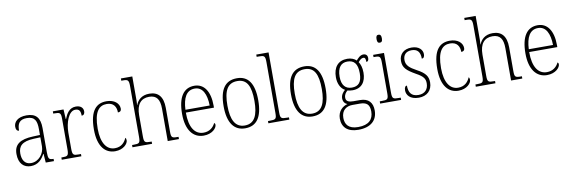

<svg xmlns="http://www.w3.org/2000/svg" viewBox="-64 -1305 6229 2091"><g transform="rotate(-10 3051.0 -260.0)"><path d="M182 10C268 10 310 -46 337 -97H341L348 0H439V-25H435C388 -25 379 -38 379 -109V-377C379 -489 335 -543 230 -543C131 -543 88 -493 88 -442C88 -409 100 -393 122 -393C122 -470 146 -513 228 -513C319 -513 338 -460 338 -371V-307L262 -304C117 -299 50 -252 50 -147C50 -40 106 10 182 10ZM190 -22C121 -22 92 -76 92 -145C92 -225 134 -273 265 -278L338 -281V-181C338 -101 276 -22 190 -22Z M525 0H742V-25H716C660 -25 647 -30 647 -100V-278C647 -388 691 -511 764 -511C808 -511 822 -486 822 -435C847 -435 857 -453 857 -477C857 -516 829 -544 776 -544C703 -544 670 -485 648 -429H645L639 -536H521V-511H531C595 -511 606 -506 606 -438V-101C606 -30 593 -25 537 -25H525Z M1115 10C1208 10 1258 -49 1258 -85C1258 -100 1255 -108 1248 -115C1228 -67 1190 -23 1118 -23C1030 -22 969 -102 969 -264C969 -453 1027 -513 1112 -513C1187 -513 1217 -464 1217 -401C1241 -401 1255 -412 1255 -436C1255 -496 1200 -543 1114 -543C1006 -543 927 -477 927 -263C927 -70 1009 10 1115 10Z M1307 0H1524V-25H1512C1450 -25 1439 -30 1439 -98V-331C1439 -452 1491 -510 1580 -510C1664 -510 1697 -459 1697 -358V0H1821V-25H1810C1748 -25 1739 -31 1739 -98V-360C1739 -486 1684 -543 1588 -543C1501 -543 1458 -495 1438 -444H1436C1437 -456 1439 -478 1439 -497V-760H1313V-735H1332C1384 -735 1397 -729 1397 -660V-99C1397 -30 1386 -25 1324 -25H1307Z M2094 10C2190 10 2240 -49 2240 -84C2240 -96 2235 -102 2229 -106C2208 -61 2166 -22 2098 -22C2004 -22 1944 -104 1945 -271H2256V-294C2256 -451 2193 -543 2086 -543C1968 -543 1902 -451 1902 -262C1902 -88 1976 10 2094 10ZM2214 -302H1946C1952 -431 1992 -512 2085 -512C2172 -512 2212 -427 2214 -302Z M2553 10C2679 10 2745 -78 2745 -267C2745 -455 2679 -543 2557 -543C2427 -543 2362 -454 2362 -267C2362 -79 2434 10 2553 10ZM2554 -21C2449 -21 2404 -109 2404 -267C2404 -430 2446 -512 2556 -512C2661 -512 2703 -433 2703 -267C2703 -113 2664 -21 2554 -21Z M2810 0H3042V-25H3023C2956 -25 2946 -30 2946 -98V-760H2810V-735H2836C2892 -735 2905 -730 2905 -660V-98C2905 -30 2895 -25 2828 -25H2810Z M3298 10C3424 10 3490 -78 3490 -267C3490 -455 3424 -543 3302 -543C3172 -543 3107 -454 3107 -267C3107 -79 3179 10 3298 10ZM3299 -21C3194 -21 3149 -109 3149 -267C3149 -430 3191 -512 3301 -512C3406 -512 3448 -433 3448 -267C3448 -113 3409 -21 3299 -21Z M3764 240C3904 240 3975 170 3975 63C3975 -23 3932 -76 3836 -76H3763C3715 -76 3682 -88 3682 -128C3682 -163 3700 -186 3721 -203C3732 -198 3762 -195 3777 -195C3876 -195 3926 -262 3926 -364C3926 -421 3912 -459 3894 -485C3915 -509 3930 -523 3952 -523C3971 -523 3977 -507 3977 -473C3996 -473 4004 -489 4004 -513C4004 -538 3990 -559 3958 -559C3922 -559 3895 -527 3877 -506C3857 -527 3821 -543 3777 -543C3676 -543 3621 -477 3621 -365C3621 -301 3645 -241 3695 -214C3674 -197 3648 -166 3648 -128C3648 -88 3669 -67 3694 -57C3642 -44 3585 2 3585 85C3585 181 3645 240 3764 240ZM3774 -225C3704 -225 3662 -270 3662 -364C3662 -468 3705 -513 3773 -513C3846 -513 3885 -471 3885 -365C3885 -265 3847 -225 3774 -225ZM3767 210C3658 210 3624 153 3624 84C3624 1 3678 -38 3746 -38H3828C3902 -38 3936 -10 3936 67C3936 154 3886 210 3767 210Z M4158 -654C4176 -654 4188 -663 4188 -698C4188 -732 4176 -742 4158 -742C4140 -742 4129 -732 4129 -698C4129 -663 4140 -654 4158 -654ZM4046 0H4278V-25H4257C4194 -25 4183 -30 4183 -99V-536H4063V-511H4075C4131 -511 4142 -505 4142 -435V-98C4142 -30 4131 -25 4068 -25H4046Z M4474 10C4563 10 4622 -45 4622 -133C4622 -197 4597 -239 4503 -289C4427 -330 4389 -362 4389 -421C4389 -473 4418 -513 4483 -513C4545 -513 4578 -481 4578 -403C4598 -403 4609 -419 4609 -448C4609 -496 4569 -542 4487 -542C4403 -542 4350 -493 4350 -418C4350 -344 4386 -309 4488 -251C4567 -208 4584 -178 4584 -130C4584 -65 4546 -20 4475 -20C4394 -20 4367 -67 4367 -143C4351 -143 4338 -129 4338 -94C4338 -45 4374 10 4474 10Z M4912 10C5005 10 5055 -49 5055 -85C5055 -100 5052 -108 5045 -115C5025 -67 4987 -23 4915 -23C4827 -22 4766 -102 4766 -264C4766 -453 4824 -513 4909 -513C4984 -513 5014 -464 5014 -401C5038 -401 5052 -412 5052 -436C5052 -496 4997 -543 4911 -543C4803 -543 4724 -477 4724 -263C4724 -70 4806 10 4912 10Z M5104 0H5321V-25H5309C5247 -25 5236 -30 5236 -98V-331C5236 -452 5288 -510 5377 -510C5461 -510 5494 -459 5494 -358V0H5618V-25H5607C5545 -25 5536 -31 5536 -98V-360C5536 -486 5481 -543 5385 -543C5298 -543 5255 -495 5235 -444H5233C5234 -456 5236 -478 5236 -497V-760H5110V-735H5129C5181 -735 5194 -729 5194 -660V-99C5194 -30 5183 -25 5121 -25H5104Z M5891 10C5987 10 6037 -49 6037 -84C6037 -96 6032 -102 6026 -106C6005 -61 5963 -22 5895 -22C5801 -22 5741 -104 5742 -271H6053V-294C6053 -451 5990 -543 5883 -543C5765 -543 5699 -451 5699 -262C5699 -88 5773 10 5891 10ZM6011 -302H5743C5749 -431 5789 -512 5882 -512C5969 -512 6009 -427 6011 -302Z"/></g></svg>

Font: Noto Serif Bengali SemiCondensed ExtraLight
Style: Regular
Weight: 200
Width: 4
Designer: Juan Bruce, Universal Thirst, Indian Type Foundry and the Monotype Design Team.
Foundry: Monotype Imaging Inc.
Version: Version 2.003